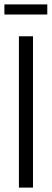

<svg xmlns="http://www.w3.org/2000/svg" viewBox="-23 -853 235 873"><path d="M63 0V-688H127V0ZM-3 -787V-833H192V-787Z"/></svg>

Font: Saira ExtraCondensed
Style: Regular
Weight: 400
Width: 2
Designer: Hector Gatti with collaboration of the Omnibus-Type team
Foundry: Omnibus-Type
Version: Version 1.101